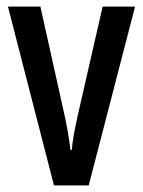

<svg xmlns="http://www.w3.org/2000/svg" viewBox="-20 -560 432 580"><path d="M143 0 4 -540H102L171 -230Q178 -200 183.5 -169.5Q189 -139 193 -107H197Q198 -126 203 -153Q208 -180 215 -212L290 -540H388L248 0Z"/></svg>

Font: Noto Sans Lao UI ExtCond Med
Style: Regular
Weight: 500
Width: 2
Designer: Monotype Design Team
Foundry: Monotype Imaging Inc.
Version: Version 2.000; ttfautohint (v1.8.4.7-5d5b)